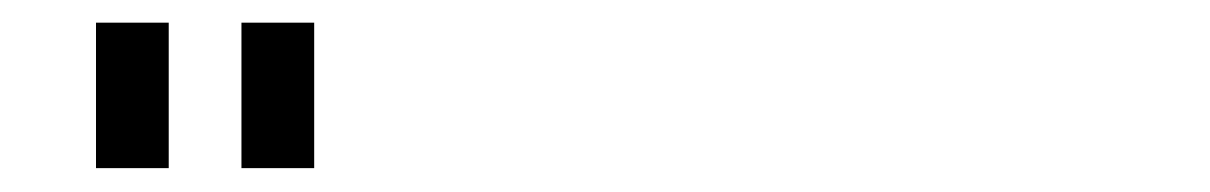

<svg xmlns="http://www.w3.org/2000/svg" viewBox="-20 -832 1040 165"><path d="M62.5 -812.5Q62.5 -812.5 62.5 -687.5H125Q125 -687.5 125 -812.5ZM187.5 -812.5Q187.5 -812.5 187.5 -687.5H250Q250 -687.5 250 -812.5Z"/></svg>

Font: BFUnifontExMono
Style: Regular
Weight: 500
Version: Version 15.0.06